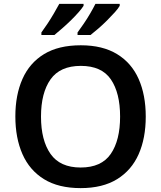

<svg xmlns="http://www.w3.org/2000/svg" viewBox="-20 -958 830 988"><path d="M730 -358Q730 -247 693.5 -164.5Q657 -82 582.5 -36Q508 10 395 10Q281 10 206.5 -36Q132 -82 95.5 -165Q59 -248 59 -359Q59 -469 95.5 -551.5Q132 -634 206.5 -679.5Q281 -725 396 -725Q508 -725 582.5 -679.5Q657 -634 693.5 -551.5Q730 -469 730 -358ZM191 -358Q191 -236 240 -166Q289 -96 395 -96Q502 -96 550 -166Q598 -236 598 -358Q598 -480 550.5 -549.5Q503 -619 396 -619Q289 -619 240 -549.5Q191 -480 191 -358ZM596 -928Q589 -915 571 -895Q553 -875 531 -853Q509 -831 486.5 -811.5Q464 -792 446 -778H379V-791Q393 -810 410.5 -835.5Q428 -861 444 -888.5Q460 -916 471 -938H596ZM410 -928Q402 -915 384.5 -895Q367 -875 344.5 -853Q322 -831 299.5 -811.5Q277 -792 260 -778H193V-791Q207 -810 224 -835.5Q241 -861 257 -888.5Q273 -916 285 -938H410Z"/></svg>

Font: Noto Sans New Tai Lue Semibold
Style: Regular
Weight: 400
Designer: Monotype Design Team
Foundry: Monotype Imaging Inc.
Version: Version 2.004; ttfautohint (v1.8.4.7-5d5b)